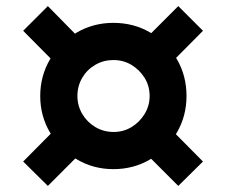

<svg xmlns="http://www.w3.org/2000/svg" viewBox="-20 -680 742 630"><path d="M352 -125Q286 -125 231.5 -157.5Q177 -190 144.5 -244.5Q112 -299 112 -365Q112 -431 144.5 -486Q177 -541 231.5 -573Q286 -605 352 -605Q419 -605 473.5 -573Q528 -541 560 -486.5Q592 -432 592 -365Q592 -299 560 -244.5Q528 -190 473.5 -157.5Q419 -125 352 -125ZM353 -247Q385 -247 411.5 -263Q438 -279 454.5 -306Q471 -333 471 -365Q471 -398 454.5 -424.5Q438 -451 411.5 -467Q385 -483 352 -483Q320 -483 293 -467.5Q266 -452 250 -425Q234 -398 234 -365Q234 -333 250 -306Q266 -279 293 -263Q320 -247 353 -247ZM137 -70 56 -150 177 -272 257 -190ZM565 -70 444 -191 525 -272 646 -150ZM177 -457 56 -579 137 -660 257 -538ZM525 -457 444 -539 565 -660 646 -579Z"/></svg>

Font: M PLUS 2 Thin
Style: Bold
Weight: 700
Version: Version 1.001